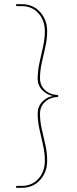

<svg xmlns="http://www.w3.org/2000/svg" viewBox="-20 -771 364 912"><path d="M84 -751Q137 -751 170.5 -714Q204 -677 204 -622Q204 -586 195.5 -548.5Q187 -511 178.5 -473.5Q170 -436 170 -399Q170 -365 194.5 -342.5Q219 -320 256 -320V-310Q219 -310 194.5 -287.5Q170 -265 170 -231Q170 -194 178.5 -157Q187 -120 195.5 -83Q204 -46 204 -8Q204 47 170.5 84Q137 121 84 121H56V117Q56 115 57.5 113.5Q59 112 62 112H84Q131 112 162 78.5Q193 45 193 -8Q193 -44 184.5 -81.5Q176 -119 167.5 -157Q159 -195 159 -231Q159 -266 181.5 -288.5Q204 -311 232 -315Q204 -320 181.5 -342Q159 -364 159 -399Q159 -434 167.5 -472.5Q176 -511 184.5 -549.5Q193 -588 193 -622Q193 -675 162 -708.5Q131 -742 84 -742H62Q59 -742 57.5 -743.5Q56 -745 56 -747V-751Z"/></svg>

Font: Aleo Thin
Style: Regular
Weight: 250
Designer: Alessio Laiso
Foundry: Alessio Laiso
Version: Version 2.001;gftools[0.9.29]